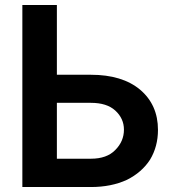

<svg xmlns="http://www.w3.org/2000/svg" viewBox="-20 -750 709 773"><path d="M346 -449Q472 -449 544 -389Q616 -328 616 -227Q616 -160 584 -107Q551 -56 491 -26Q428 3 346 3H70V-730H209V-449ZM346 -111Q410 -111 444 -146Q479 -181 479 -228Q479 -273 444 -305Q410 -336 346 -336H209V-111Z"/></svg>

Font: Sinter Bold
Style: Regular
Weight: 700
Foundry: Adobe & rsms
Version: Version 1.000